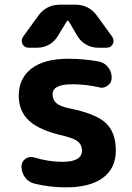

<svg xmlns="http://www.w3.org/2000/svg" viewBox="-20 -806 559 815"><path d="M245.1 -119.1Q328.1 -119.1 328.1 -167Q328.1 -189.5 312.5 -203.6Q296.9 -217.8 253.9 -228.5Q148.4 -252 104 -293Q59.6 -334 59.6 -399.4Q59.6 -473.6 113.8 -515.1Q168 -556.6 271.5 -556.6Q335 -556.6 399.4 -544.9Q423.8 -540 439 -520.5Q454.1 -501 454.1 -476.6Q454.1 -455.1 437.5 -443.4Q425.8 -433.6 411.1 -433.6Q406.2 -433.6 400.4 -435.5Q343.8 -448.2 290 -448.2Q288.1 -448.2 285.2 -448.2Q203.1 -448.2 203.1 -405.3Q203.1 -383.8 217.8 -369.6Q232.4 -355.5 271.5 -346.7Q385.7 -324.2 428.7 -284.2Q471.7 -244.1 471.7 -167Q471.7 -91.8 417 -51.3Q362.3 -10.7 259.8 -10.7Q191.4 -10.7 127 -26.4Q101.6 -32.2 86.4 -52.7Q71.3 -73.2 71.3 -99.6Q71.3 -120.1 87.9 -131.8Q99.6 -139.6 112.3 -139.6Q118.2 -139.6 125 -137.7Q186.5 -119.1 245.1 -119.1ZM271.5 -715.8Q270.5 -717.8 267.6 -717.8Q264.6 -717.8 263.7 -715.8L225.6 -653.3Q211.9 -629.9 188.5 -616.7Q165 -603.5 138.7 -603.5H101.6Q84 -603.5 75.2 -619.1Q72.3 -627 72.3 -632.8Q72.3 -641.6 78.1 -650.4L142.6 -739.3Q176.8 -786.1 234.4 -786.1H299.8Q357.4 -786.1 391.6 -739.3L456.1 -650.4Q461.9 -641.6 461.9 -632.8Q461.9 -627 459 -619.1Q450.2 -603.5 432.6 -603.5H395.5Q369.1 -603.5 345.7 -616.7Q322.3 -629.9 308.6 -653.3Z"/></svg>

Font: Gen Jyuu Gothic Bold
Style: Bold
Weight: 700
Designer: [Source Han Sans]
Ryoko NISHIZUKA  (kana & ideographs); Paul D. Hunt (Latin, Greek & Cyrillic); Wenlong ZHANG  (bopomofo
Version: Version 1.002.20150607